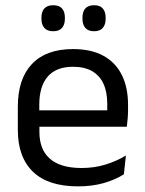

<svg xmlns="http://www.w3.org/2000/svg" viewBox="-20 -684 540 716"><path d="M271 11Q159.5 11 103 -43.5Q46.5 -98 46.5 -199.5V-286.5Q46.5 -389.5 99 -445.2Q151.5 -501 252.5 -501Q320.5 -501 366 -475.8Q411.5 -450.5 434.5 -404Q457.5 -357.5 457.5 -293V-275Q457.5 -259 456.2 -243Q455 -227 453 -211.5H378.5Q379.5 -235.5 379.8 -257Q380 -278.5 380 -296.5Q380 -341 365.8 -371.8Q351.5 -402.5 323.2 -418.8Q295 -435 252.5 -435Q189.5 -435 158 -398.5Q126.5 -362 126.5 -294V-247.5L127 -237.5V-191Q127 -160.5 136 -136Q145 -111.5 164.2 -93.8Q183.5 -76 213.2 -66.8Q243 -57.5 284 -57.5Q331.5 -57.5 372.5 -70Q413.5 -82.5 449.5 -104L442 -34Q409.5 -13.5 366.5 -1.2Q323.5 11 271 11ZM436 -211.5H89V-272.5H436ZM178 -567.5Q156.5 -567.5 145.5 -579.8Q134.5 -592 134.5 -614.5V-618Q134.5 -640.5 145.5 -652.5Q156.5 -664.5 178 -664.5Q200.5 -664.5 211.2 -652.5Q222 -640.5 222 -618V-614.5Q222 -592 211.2 -579.8Q200.5 -567.5 178 -567.5ZM331 -567.5Q309 -567.5 298.2 -579.8Q287.5 -592 287.5 -614.5V-618Q287.5 -640.5 298.2 -652.5Q309 -664.5 331 -664.5Q352.5 -664.5 363.2 -652.5Q374 -640.5 374 -618V-614.5Q374 -592 363.2 -579.8Q352.5 -567.5 331 -567.5Z"/></svg>

Font: Anek Malayalam
Style: Regular
Weight: 400
Version: Version 1.003